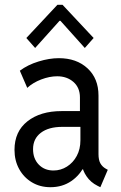

<svg xmlns="http://www.w3.org/2000/svg" viewBox="-20 -780 509 808"><path d="M192.4 7.8Q148.4 7.8 114.3 -12.7Q80.1 -33.2 60.5 -68.8Q41 -104.5 41 -149.4Q41 -226.6 95.5 -269.5Q149.9 -312.5 239.3 -312.5H332V-246.1H242.2Q184.6 -246.1 151.9 -221.2Q119.1 -196.3 119.1 -152.3Q119.1 -112.3 143.1 -87.4Q167 -62.5 205.1 -62.5Q235.8 -62.5 261.7 -78.9Q287.6 -95.2 303 -123.8Q318.4 -152.3 318.4 -189.5V-249L316.4 -277.3V-370.1Q316.4 -411.1 289.1 -435.1Q261.7 -459 220.7 -459Q188.5 -459 153.3 -445.6Q118.2 -432.1 94.7 -410.2L63.5 -482.4Q96.7 -507.3 142.1 -521.2Q187.5 -535.2 227.5 -535.2Q302.2 -535.2 348.4 -492.4Q394.5 -449.7 394.5 -377.9V-131.8Q394.5 -106.9 402.3 -92.8Q410.2 -78.6 424.8 -70.3L433.6 -65.4L402.3 7.8L390.6 2Q361.3 -12.7 344.5 -37.6Q327.6 -62.5 326.2 -83L340.8 -67.4H311.5L336.9 -85.9Q317.4 -43.5 279.8 -17.8Q242.2 7.8 192.4 7.8ZM127.9 -578.1 90.8 -620.1 221.7 -759.8H243.2L374 -620.1L336.9 -578.1L234.4 -692.4H230.5Z"/></svg>

Font: Reddit Sans Condensed
Style: Regular
Weight: 400
Designer: Stephen Hutchings
Foundry: Reddit
Version: Version 1.014